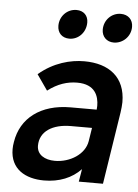

<svg xmlns="http://www.w3.org/2000/svg" viewBox="-53 -766 586 815"><g transform="rotate(5 240.5 -358.5)"><path d="M220 -601C258 -601 290 -633 290 -676C290 -705 271 -725 240 -725C201 -725 169 -693 169 -652C169 -621 189 -601 220 -601ZM409 -601C447 -601 481 -632 481 -674C481 -704 461 -725 429 -725C390 -725 358 -693 358 -652C358 -622 379 -601 409 -601ZM416 0 464 -308C466 -324 468 -338 468 -352C468 -458 398 -511 292 -511C234 -511 162 -493 99 -439L145 -373C187 -405 228 -418 270 -418C347 -418 363 -368 363 -327C363 -322 362 -316 362 -311H251C123 -311 40 -246 24 -144C22 -133 21 -123 21 -113C21 -28 86 8 165 8C230 8 284 -14 322 -54L313 0ZM340 -175C331 -118 268 -79 204 -79C160 -79 127 -99 127 -137C127 -198 181 -232 259 -232H349Z"/></g></svg>

Font: Arthouse Owned Medium
Style: Italic
Weight: 500
Italic angle: -10°
Designer: Jeremy Tribby
Foundry: Tribby Type
Version: Version 1.000;PS 001.000;hotconv 1.0.88;makeotf.lib2.5.64775